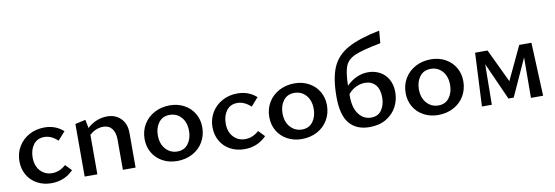

<svg xmlns="http://www.w3.org/2000/svg" viewBox="-54 -1089 4261 1474"><g transform="rotate(-10 2076.5 -352.5)"><path d="M38 -202Q38 -265 68.5 -316Q99 -367 152 -396Q205 -425 271 -425Q358 -425 419 -370L362 -306Q312 -353 258 -353Q203 -353 173 -313Q143 -273 143 -213Q143 -147 179.5 -108Q216 -69 271 -69Q328 -69 378 -113L424 -65Q354 6 253 6Q191 6 142 -20.5Q93 -47 65.5 -94.5Q38 -142 38 -202Z M908 -271V0H809V-236Q809 -290 785 -321Q761 -352 717 -352Q689 -352 660.5 -340.5Q632 -329 610 -307V0H511V-410L592 -428L605 -362Q638 -393 678 -409Q718 -425 760 -425Q825 -425 866.5 -383.5Q908 -342 908 -271Z M1014 -203Q1014 -267 1044.5 -317.5Q1075 -368 1128.5 -396.5Q1182 -425 1249 -425Q1311 -425 1360.5 -398Q1410 -371 1438 -323.5Q1466 -276 1466 -217Q1466 -153 1436 -102Q1406 -51 1352.5 -22.5Q1299 6 1232 6Q1170 6 1120 -21Q1070 -48 1042 -95.5Q1014 -143 1014 -203ZM1361 -206Q1361 -273 1325.5 -313Q1290 -353 1235 -353Q1180 -353 1149.5 -313Q1119 -273 1119 -214Q1119 -147 1155.5 -106.5Q1192 -66 1246 -66Q1301 -66 1331 -106.5Q1361 -147 1361 -206Z M1543 -202Q1543 -265 1573.5 -316Q1604 -367 1657 -396Q1710 -425 1776 -425Q1863 -425 1924 -370L1867 -306Q1817 -353 1763 -353Q1708 -353 1678 -313Q1648 -273 1648 -213Q1648 -147 1684.5 -108Q1721 -69 1776 -69Q1833 -69 1883 -113L1929 -65Q1859 6 1758 6Q1696 6 1647 -20.5Q1598 -47 1570.5 -94.5Q1543 -142 1543 -202Z M1986 -203Q1986 -267 2016.5 -317.5Q2047 -368 2100.5 -396.5Q2154 -425 2221 -425Q2283 -425 2332.5 -398Q2382 -371 2410 -323.5Q2438 -276 2438 -217Q2438 -153 2408 -102Q2378 -51 2324.5 -22.5Q2271 6 2204 6Q2142 6 2092 -21Q2042 -48 2014 -95.5Q1986 -143 1986 -203ZM2333 -206Q2333 -273 2297.5 -313Q2262 -353 2207 -353Q2152 -353 2121.5 -313Q2091 -273 2091 -214Q2091 -147 2127.5 -106.5Q2164 -66 2218 -66Q2273 -66 2303 -106.5Q2333 -147 2333 -206Z M2972 -224Q2972 -164 2944.5 -111.5Q2917 -59 2863 -26.5Q2809 6 2732 6Q2631 6 2576 -58.5Q2521 -123 2521 -266Q2521 -411 2557.5 -495.5Q2594 -580 2681.5 -629Q2769 -678 2932 -711L2924 -614Q2782 -587 2723.5 -562Q2665 -537 2645 -489.5Q2625 -442 2623 -336Q2700 -411 2793 -411Q2841 -411 2882 -389.5Q2923 -368 2947.5 -325.5Q2972 -283 2972 -224ZM2866 -202Q2866 -267 2835.5 -301Q2805 -335 2754 -335Q2718 -335 2683 -318Q2648 -301 2623 -270V-249Q2623 -164 2660 -114Q2697 -64 2757 -64Q2811 -64 2838.5 -104Q2866 -144 2866 -202Z M3049 -203Q3049 -267 3079.5 -317.5Q3110 -368 3163.5 -396.5Q3217 -425 3284 -425Q3346 -425 3395.5 -398Q3445 -371 3473 -323.5Q3501 -276 3501 -217Q3501 -153 3471 -102Q3441 -51 3387.5 -22.5Q3334 6 3267 6Q3205 6 3155 -21Q3105 -48 3077 -95.5Q3049 -143 3049 -203ZM3396 -206Q3396 -273 3360.5 -313Q3325 -353 3270 -353Q3215 -353 3184.5 -313Q3154 -273 3154 -214Q3154 -147 3190.5 -106.5Q3227 -66 3281 -66Q3336 -66 3366 -106.5Q3396 -147 3396 -206Z M3990 0 3992 -315 3860 -25H3819L3689 -315L3685 0H3608L3628 -416H3725L3849 -155L3972 -416H4067L4085 0Z"/></g></svg>

Font: Ysabeau Infant Semibold
Style: Regular
Weight: 600
Designer: Christian Thalmann (Catharsis Fonts)
Version: Version 0.003